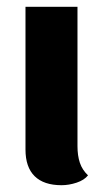

<svg xmlns="http://www.w3.org/2000/svg" viewBox="-20 -530 310 565"><path d="M239 -14Q228 0 205.5 7.5Q183 15 161 15Q109 15 82 -11.5Q55 -38 55 -90V-510H208V-100Q208 -72 215 -51Q222 -30 239 -14Z"/></svg>

Font: Sansita
Style: Bold
Weight: 700
Designer: Pablo Cosgaya
Foundry: Omnibus-Type
Version: Version 1.006